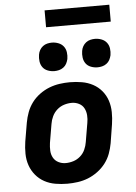

<svg xmlns="http://www.w3.org/2000/svg" viewBox="-61 -966 722 1020"><g transform="rotate(-5 300.0 -456.0)"><path d="M257 8Q224 8 192.5 2.5Q161 -3 134.5 -17.5Q108 -32 88.5 -55.5Q69 -79 59 -108Q49 -137 48.5 -169.5Q48 -202 53 -234L70 -334Q75 -362 85 -389Q95 -416 112.5 -439.5Q130 -463 154.5 -481Q179 -499 206 -509.5Q233 -520 261 -524Q289 -528 316 -528Q349 -528 380.5 -522.5Q412 -517 439 -502.5Q466 -488 485.5 -464.5Q505 -441 514.5 -412Q524 -383 524.5 -350.5Q525 -318 520 -286L504 -186Q499 -158 489 -131Q479 -104 461 -80.5Q443 -57 418.5 -39Q394 -21 367.5 -10.5Q341 0 312.5 4Q284 8 257 8ZM257 -102Q278 -102 298.5 -108.5Q319 -115 335.5 -129.5Q352 -144 361 -164Q370 -184 373 -204L390 -304Q394 -325 392.5 -345.5Q391 -366 382 -383Q373 -400 355 -409Q337 -418 317 -418Q296 -418 275.5 -411.5Q255 -405 238.5 -390.5Q222 -376 212.5 -356Q203 -336 200 -316L183 -216Q180 -195 181 -174.5Q182 -154 191.5 -137Q201 -120 219 -111Q237 -102 257 -102ZM470 -594Q452 -594 435 -600.5Q418 -607 408 -620.5Q398 -634 395.5 -652Q393 -670 396 -688Q398 -701 404.5 -712.5Q411 -724 421.5 -732Q432 -740 444.5 -743Q457 -746 469 -746Q487 -746 504 -739.5Q521 -733 531.5 -719.5Q542 -706 544.5 -688Q547 -670 544 -652Q541 -639 535 -627.5Q529 -616 518 -608Q507 -600 494.5 -597Q482 -594 470 -594ZM240 -594Q222 -594 205 -600.5Q188 -607 178 -620.5Q168 -634 165.5 -652Q163 -670 166 -688Q168 -701 174.5 -712.5Q181 -724 191.5 -732Q202 -740 214.5 -743Q227 -746 239 -746Q257 -746 274 -739.5Q291 -733 301.5 -719.5Q312 -706 314.5 -688Q317 -670 314 -652Q311 -639 305 -627.5Q299 -616 288 -608Q277 -600 264.5 -597Q252 -594 240 -594ZM216 -830V-920H561V-830Z"/></g></svg>

Font: Iosevka Extrabold Extended
Style: Italic
Weight: 800
Width: 7
Italic angle: -9°
Monospace: yes
Designer: Belleve Invis
Foundry: Belleve Invis
Version: Version 32.5.0; ttfautohint (v1.8.4)